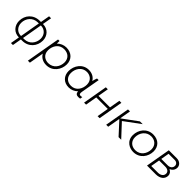

<svg xmlns="http://www.w3.org/2000/svg" viewBox="288 -2164 3807 3807"><g transform="rotate(45 2192.0 -260.0)"><path d="M256 190H312L345 0H382C557 0 671 -133 671 -292C671 -422 579 -526 438 -526L472 -720H416L382 -526H350C172 -526 59 -394 59 -235C59 -104 150 0 288 0H289ZM116 -237C116 -363 205 -476 345 -476H373L299 -50H295C188 -50 116 -132 116 -237ZM355 -50 429 -476H432C542 -476 614 -393 614 -289C614 -165 526 -50 388 -50Z M741 200H797L851 -109C888 -39 961 6 1058 6C1236 6 1340 -145 1340 -295C1340 -430 1246 -526 1099 -526C1026 -526 958 -497 907 -445C909 -471 910 -500 909 -520H867ZM1058 -50C980 -50 877 -96 877 -229C877 -349 949 -471 1089 -471C1206 -471 1280 -400 1280 -290C1280 -170 1202 -50 1058 -50Z M1954 4C1973 4 1988 3 2006 0L2015 -51C2000 -48 1987 -46 1972 -46C1933 -46 1927 -74 1936 -124L2006 -520H1960C1948 -487 1937 -451 1929 -417C1892 -484 1820 -527 1727 -527C1556 -527 1456 -376 1456 -227C1456 -91 1546 4 1686 4C1757 4 1824 -24 1874 -75C1875 -23 1904 4 1954 4ZM1727 -471C1803 -471 1906 -426 1906 -292C1906 -172 1834 -51 1697 -51C1586 -51 1516 -122 1516 -231C1516 -352 1591 -471 1727 -471Z M2586 -520 2547 -297H2224L2263 -520H2207L2117 0H2173L2215 -244H2538L2496 0H2553L2643 -520Z M2737 0H2793L2839 -260H2846L3084 0H3158L2905 -272L3241 -520H3163L2850 -290H2844L2884 -520H2828Z M3497 4C3674 4 3777 -142 3777 -293C3777 -428 3686 -524 3534 -524C3360 -524 3256 -378 3256 -227C3256 -56 3396 4 3497 4ZM3501 -50C3388 -50 3315 -123 3315 -231C3315 -351 3396 -470 3533 -470C3630 -470 3718 -409 3718 -289C3718 -169 3639 -50 3501 -50Z M3882 0H4129C4243 0 4323 -60 4323 -157C4323 -204 4296 -243 4247 -265C4303 -289 4339 -335 4339 -397C4339 -463 4282 -520 4197 -520H3973ZM3947 -53 3980 -241H4154C4226 -241 4264 -202 4264 -156C4264 -89 4206 -53 4134 -53ZM3989 -293 4019 -467H4191C4246 -467 4279 -431 4279 -389C4279 -334 4239 -293 4167 -293Z"/></g></svg>

Font: Fixel Display Light
Style: Italic
Weight: 300
Italic angle: -10°
Designer: AlfaBravo + MacPaw
Foundry: Kyrylo Tkachov, Marchela Mozhyna, Serhii Makarenko, Maria Weinstein, Zakhar Kryvoshyya
Version: Version 1.210;Glyphs 3.2 (3217)